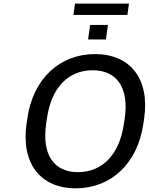

<svg xmlns="http://www.w3.org/2000/svg" viewBox="-20 -1026 818 1056"><path d="M396.5 9.8C589.4 9.8 737.3 -125.5 768.6 -345.7L772.9 -375C804.2 -593.8 695.8 -728.5 502 -728.5C308.6 -728.5 161.6 -593.3 130.4 -375L126 -345.7C94.7 -126.5 203.6 9.8 396.5 9.8ZM409.2 -79.1C275.9 -79.1 209.5 -175.3 233.9 -345.7L238.3 -375C262.2 -544.4 356 -639.6 489.3 -639.6C623 -639.6 689.9 -543.9 666 -375L661.6 -345.7C637.2 -175.8 542.5 -79.1 409.2 -79.1ZM680.7 -943.8 689.5 -1006.3H392.6L383.8 -943.8ZM562.5 -809.1 573.7 -888.7H475.6L464.4 -809.1Z"/></svg>

Font: Winston
Style: Italic
Weight: 400
Italic angle: -8.13011°
Designer: Vernon Adams, Kim Jin-seong, David Berlow, Cristiano Sobral
Foundry: The Winston Project Authors
Version: Version 3.004